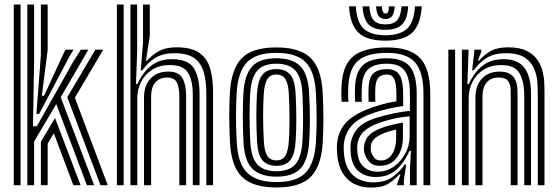

<svg xmlns="http://www.w3.org/2000/svg" viewBox="-20 -820 2470 850"><path d="M101 0V-800H131V-556.5L126 -261H143L303 -544.8L337.8 -600H371.2L248.8 -389.5L396.8 0H364.8L229 -359.5L131 -193.5V0ZM41 0V-800H71V0ZM141.2 -315.5 161 -576.2V-800H191V-597.5L165.2 -396.2H175.2L263.8 -588.5L270.5 -600H305.5L287.8 -570.5L153.2 -315.5ZM425 0 277.8 -389.5 402.2 -600H437L311.5 -387.5L457 0ZM161 0V-192L223.5 -297.8L336.8 0H304.8L218.2 -230L191 -183.8V0Z M893.5 0V-405.8Q893.5 -461 881.9 -501.1Q870.2 -541.2 839.8 -562.9Q809.2 -584.5 752.5 -584.5Q703 -584.5 670.1 -565.4Q637.2 -546.2 609.8 -508.5H603L613.2 -631V-800H643.2V-660L626.2 -552H631.8Q658.5 -581.8 687.8 -596.1Q717 -610.5 762.2 -610.5Q827 -610.5 861.9 -586.4Q896.8 -562.2 910 -517.8Q923.2 -473.2 923.2 -411.8V0ZM497.5 0V-800H527.5V0ZM557.5 0V-800H587.2V-591.5L582 -448.5H588.8Q613.2 -502.2 650.8 -530.4Q688.2 -558.5 743.2 -558Q814.5 -557.2 839 -516.8Q863.5 -476.2 863.5 -403.8V0H833.5V-399.8Q833.5 -463.5 812.5 -497.8Q791.5 -532 732 -532Q686 -532 653.8 -511.4Q621.5 -490.8 604.6 -457.4Q587.8 -424 587.8 -385.2V0ZM617.5 0V-388Q617.5 -441.5 646.5 -472.2Q675.5 -503 724.2 -503Q772.2 -503 788.1 -473.6Q804 -444.2 804 -393.8V0H774V-392Q774 -433 762.8 -454.9Q751.5 -476.8 719.8 -476.8Q687.2 -476.8 668.1 -455.6Q649 -434.5 649 -391.2V0Z M1203.8 10Q1100 10 1051.8 -36.5Q1003.5 -83 998 -190.8Q994.8 -257 994.8 -307.5Q994.8 -358 997.8 -410Q1003.8 -514 1049.9 -562Q1096 -610 1203.8 -610Q1308.2 -610 1355.6 -563.1Q1403 -516.2 1408.5 -410Q1412 -342 1411.8 -291.4Q1411.5 -240.8 1408.8 -191Q1402.8 -84.5 1355.8 -37.2Q1308.8 10 1203.8 10ZM1203.8 -14Q1295.5 -14 1334.5 -57.1Q1373.5 -100.2 1378.8 -192.8Q1381.5 -242 1381.8 -290.4Q1382 -338.8 1378.5 -408.8Q1373.8 -502.5 1333.4 -544.2Q1293 -586 1203.8 -586Q1112.8 -586 1072.9 -543.8Q1033 -501.5 1027.8 -408.2Q1025.2 -362.5 1024.8 -312.9Q1024.2 -263.2 1028 -191.2Q1033 -93.5 1075.8 -53.8Q1118.5 -14 1203.8 -14ZM1203.8 -38Q1133.8 -38 1097.9 -72.5Q1062 -107 1057.8 -194.2Q1054.8 -254.2 1054.9 -307.6Q1055 -361 1057.5 -405.2Q1062.2 -487 1095 -524.5Q1127.8 -562 1203.8 -562Q1275 -562 1309.6 -527Q1344.2 -492 1348.5 -408.2Q1352 -341.2 1351.9 -291.4Q1351.8 -241.5 1349 -195.8Q1344.2 -111 1310.8 -74.5Q1277.2 -38 1203.8 -38ZM1203.8 -62Q1261.5 -62 1288.2 -93.2Q1315 -124.5 1319 -196.8Q1321.5 -238 1321.8 -289.4Q1322 -340.8 1318.8 -405Q1315.2 -477.2 1287.9 -507.6Q1260.5 -538 1203.8 -538Q1145.5 -538 1118.6 -507Q1091.8 -476 1087.5 -404.2Q1085.2 -364.5 1084.9 -312.9Q1084.5 -261.2 1087.8 -195.5Q1091.5 -122.5 1119.2 -92.2Q1147 -62 1203.8 -62ZM1203.8 -86Q1161.5 -86 1141.1 -111.5Q1120.8 -137 1117.8 -197Q1114.8 -256 1114.8 -304.4Q1114.8 -352.8 1117.5 -403Q1121 -462.5 1140.9 -488.2Q1160.8 -514 1203.8 -514Q1244.5 -514 1265.1 -489.4Q1285.8 -464.8 1288.8 -404Q1291.8 -343.8 1291.8 -293.6Q1291.8 -243.5 1289 -198Q1285.8 -138 1265.9 -112Q1246 -86 1203.8 -86ZM1203.8 -110Q1232 -110 1244.2 -131.9Q1256.5 -153.8 1259 -199.5Q1261.5 -242 1261.8 -289.8Q1262 -337.5 1258.8 -402.5Q1256.8 -446.5 1244.5 -468.2Q1232.2 -490 1203.8 -490Q1175 -490 1162.6 -468.5Q1150.2 -447 1147.5 -401.5Q1144.8 -353.5 1144.8 -307.5Q1144.8 -261.5 1147.8 -198Q1150 -151.2 1163.1 -130.6Q1176.2 -110 1203.8 -110Z M1854.8 0V-404Q1854.8 -501.5 1817.5 -543.8Q1780.2 -586 1693.8 -586Q1604.8 -586 1565 -550.9Q1525.2 -515.8 1521.8 -434.8Q1521.2 -419.5 1521.1 -402.8Q1521 -386 1522.5 -369.2H1492.8Q1491.2 -387 1491.1 -401.4Q1491 -415.8 1491.8 -436Q1495.5 -530 1543 -570Q1590.5 -610 1693.8 -610Q1796.2 -610 1840.5 -562.2Q1884.8 -514.5 1884.8 -404V0ZM1794.8 0.2V-72L1799.2 -151.5H1792.5Q1768.5 -98.2 1733.2 -67.2Q1698 -36.2 1642 -36.5Q1596.2 -36.8 1566.6 -62.8Q1537 -88.8 1532.5 -142.2Q1532.2 -147.2 1531.6 -157.6Q1531 -168 1531.5 -174.5Q1535.8 -221.8 1563.9 -252.2Q1592 -282.8 1654.8 -301Q1732 -323.5 1794.8 -329V-404Q1794.8 -475.8 1771.5 -506.9Q1748.2 -538 1693.8 -538Q1636.5 -538 1610.2 -513.6Q1584 -489.2 1581.8 -433.5Q1581.2 -419 1581 -403Q1580.8 -387 1582 -369.2H1552.2Q1551 -388.5 1551.1 -404.4Q1551.2 -420.2 1551.8 -434Q1554.5 -502.5 1587.5 -532.2Q1620.5 -562 1693.8 -562Q1764 -562 1794.4 -525.4Q1824.8 -488.8 1824.8 -404V0.2ZM1623 10.5Q1558.2 10.5 1518.6 -26.8Q1479 -64 1472.8 -137Q1472 -146.2 1471.5 -159.4Q1471 -172.5 1471.8 -180.2Q1477 -241.8 1515.1 -280.6Q1553.2 -319.5 1635.5 -346.8Q1654.8 -353.2 1668.4 -357.2Q1682 -361.2 1697 -364.5Q1712 -367.8 1734.8 -371.5V-404.2Q1734.8 -450.2 1725.4 -470.1Q1716 -490 1693.8 -490Q1666.5 -490 1654.6 -475.6Q1642.8 -461.2 1641.5 -429.5Q1641.2 -424.2 1641 -406Q1640.8 -387.8 1641.5 -369.2H1611.8Q1610.8 -391.5 1611.1 -406.9Q1611.5 -422.2 1611.8 -432.8Q1613.8 -479 1634.5 -496.5Q1655.2 -514 1693.8 -514Q1732.2 -514 1748.5 -488.5Q1764.8 -463 1764.8 -404.2V-350.8Q1727.8 -345.2 1701 -339.1Q1674.2 -333 1645.2 -324Q1571.5 -300.8 1539 -266Q1506.5 -231.2 1501.8 -177.8Q1501.2 -170.5 1501.6 -159.2Q1502 -148 1502.8 -139.5Q1508 -77.2 1542 -45Q1576 -12.8 1632.8 -12.8Q1685 -12.8 1717.2 -35.9Q1749.5 -59 1771.5 -91.5H1778.2L1768 -22.5V0H1738.2L1737.8 -4L1753 -48H1747.5Q1721 -18.5 1694.8 -4Q1668.5 10.5 1623 10.5ZM1653.2 -60Q1692 -60 1723.8 -82.6Q1755.5 -105.2 1774.5 -140.8Q1793.5 -176.2 1793.5 -214.8V-305Q1735 -301.5 1664.2 -278Q1617.5 -262.5 1590.8 -238Q1564 -213.5 1561.2 -169.5Q1561 -162.8 1561.6 -155.9Q1562.2 -149 1562.5 -144.8Q1566 -104 1589.5 -82Q1613 -60 1653.2 -60ZM1661 -86Q1630 -86 1613.6 -105.1Q1597.2 -124.2 1592.2 -147.5Q1590.5 -157.2 1591 -166.5Q1593.8 -201 1613.9 -221.1Q1634 -241.2 1673.2 -255Q1693 -262 1717 -267.9Q1741 -273.8 1763.8 -277V-212Q1763.8 -158.5 1736.8 -122.2Q1709.8 -86 1661 -86ZM1665.5 -109.5Q1698 -109.5 1715.9 -137.9Q1733.8 -166.2 1733.8 -209.2V-246.5Q1697 -237.8 1682.8 -232Q1649.5 -218.2 1635.6 -204Q1621.8 -189.8 1621.2 -166.8Q1621.2 -162 1621.2 -158.1Q1621.2 -154.2 1622.2 -150Q1625.2 -137.8 1635.1 -123.6Q1645 -109.5 1665.5 -109.5ZM1686.2 -640Q1604.2 -640 1566.9 -675.4Q1529.5 -710.8 1525.2 -792H1555.2Q1558.8 -723.5 1589.2 -693.8Q1619.8 -664 1686.2 -664Q1752.2 -664 1782.8 -693.8Q1813.2 -723.5 1817.2 -792H1847.2Q1842.2 -710.8 1804.9 -675.4Q1767.5 -640 1686.2 -640ZM1686.2 -688Q1635 -688 1611.6 -712.1Q1588.2 -736.2 1585.2 -792H1615Q1617.5 -749.2 1634 -730.6Q1650.5 -712 1686.2 -712Q1721.8 -712 1738.2 -730.6Q1754.8 -749.2 1757.5 -792H1787.2Q1784 -736.2 1760.5 -712.1Q1737 -688 1686.2 -688ZM1686.2 -736Q1665.8 -736 1656.2 -749Q1646.8 -762 1645 -792H1671Q1670.8 -775 1675.4 -767.5Q1680 -760 1686.2 -760Q1702.5 -760 1701.5 -792H1727.5Q1725.5 -762 1715.9 -749Q1706.2 -736 1686.2 -736Z M2360.8 0V-405.8Q2360.8 -424.2 2359.1 -453.9Q2357.5 -483.5 2345.8 -513.5Q2334 -543.5 2304.6 -564Q2275.2 -584.5 2219.8 -584.5Q2170.2 -584.5 2137.4 -565.4Q2104.5 -546.2 2077 -508.5H2070.2L2080.5 -600H2110.2L2110.8 -590L2095.5 -552H2101Q2127.8 -581.5 2156 -596Q2184.2 -610.5 2229.5 -610.5Q2280 -610.5 2311.1 -595.1Q2342.2 -579.8 2358.9 -555.5Q2375.5 -531.2 2382.1 -503.9Q2388.8 -476.5 2389.6 -451.9Q2390.5 -427.2 2390.5 -411.8V0ZM1964.8 0V-600H1994.8V0ZM2024.8 0V-600H2054.5L2049.2 -448.5H2056Q2080.5 -502.2 2118 -530.4Q2155.5 -558.5 2210.5 -558Q2273.2 -557.5 2302 -519.2Q2330.8 -481 2330.8 -403.8V0H2300.8V-399.8Q2300.8 -458.2 2280.2 -495.1Q2259.8 -532 2199.2 -532Q2153.2 -532 2120.9 -511.4Q2088.5 -490.8 2071.6 -457.4Q2054.8 -424 2054.8 -385.2V0ZM2084.8 0V-388Q2084.8 -441.5 2113.8 -472.2Q2142.8 -503 2191.5 -503Q2224 -503 2240.8 -490.8Q2257.5 -478.5 2263.9 -460.4Q2270.2 -442.2 2270.8 -424Q2271.2 -405.8 2271.2 -393.8V0H2241.2V-392Q2241.2 -406.5 2240.5 -426.5Q2239.8 -446.5 2228.8 -461.6Q2217.8 -476.8 2187 -476.8Q2154.5 -476.8 2135.2 -455.6Q2116 -434.5 2116 -391.2V0Z"/></svg>

Font: Big Shoulders Inline Display Black
Style: Regular
Weight: 900
Designer: Patric King
Foundry: XO Type Co
Version: Version 1.000